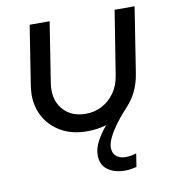

<svg xmlns="http://www.w3.org/2000/svg" viewBox="-82 -582 793 873"><g transform="rotate(-10 315.0 -146.0)"><path d="M597.4 -510 550.6 -211Q540.2 -141.8 504.6 -91.6Q469 -41.4 413.6 -14.5Q358.2 12.4 286.8 12.4Q219.2 12.4 169.6 -15.2Q120 -42.8 93.2 -89.5Q66.4 -136.2 66.4 -194.4Q66.4 -203.8 67.7 -215.1Q69 -226.4 70 -236.4L113 -510H205.2L161.4 -230.6Q160.4 -223 159.7 -215.5Q159 -208 159 -201Q159 -142 195.8 -104.5Q232.6 -67 296.2 -67Q334.4 -67 368.5 -84.3Q402.6 -101.6 426.9 -135.2Q451.2 -168.8 458.6 -217.4L505.2 -510ZM426.4 218.4Q377.4 218.4 346 195.8Q314.6 173.2 314.6 128.2Q314.6 96 332.7 62.9Q350.8 29.8 376.4 -0.1Q402 -30 425.3 -52.5Q448.6 -75 459.2 -85.6L485.6 -68Q479.8 -61.6 462.8 -42.5Q445.8 -23.4 426.4 2.7Q407 28.8 393.2 56.2Q379.4 83.6 379.4 106Q379.4 129.8 395.6 144.1Q411.8 158.4 440 158.4Q462 158.4 488.4 150L479 211Q470.8 213.2 455.9 215.8Q441 218.4 426.4 218.4Z"/></g></svg>

Font: MuseoModerno Thin
Style: Italic
Weight: 100
Italic angle: -9°
Designer: Pablo Cosgaya, Héctor Gatti, Marcela Romero, and the Authors of The MuseoModerno Project.
Foundry: Omnibus-Type Team
Version: Version 1.003